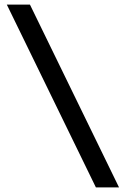

<svg xmlns="http://www.w3.org/2000/svg" viewBox="-20 -689 544 830"><path d="M494.5 121H394.5L9.5 -669H109.5Z"/></svg>

Font: Anek Gujarati SemiExpanded Medium
Style: Regular
Weight: 500
Width: 6
Designer: Mrunmayee Ghaisas (Gujarati), Yesha Goshar (Latin)
Foundry: Ek Type
Version: Version 1.003